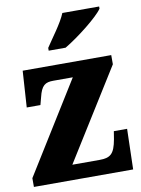

<svg xmlns="http://www.w3.org/2000/svg" viewBox="-86 -825 650 884"><g transform="rotate(-10 239.0 -383.0)"><path d="M176 -619V-606H255C318 -643 417 -721 440 -756V-766H268C250 -721 202 -659 176 -619ZM0 0H464L469 -189H407L401 -152C389 -85 370 -70 319 -70H192L456 -493V-536H42L31 -366H95L104 -400C117 -455 135 -466 173 -466H264L0 -41Z"/></g></svg>

Font: Noto Serif Ethiopic Condensed Black
Style: Regular
Weight: 900
Width: 3
Designer: Monotype Design Team
Foundry: Monotype Imaging Inc.
Version: Version 2.102